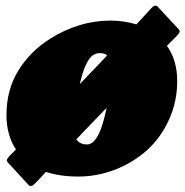

<svg xmlns="http://www.w3.org/2000/svg" viewBox="-20 -589 643 666"><path d="M2.4 -189.5Q2.4 -278.3 44.2 -345.2Q85.9 -412.1 153.8 -454.6Q253.9 -517.6 363.8 -517.6Q408.7 -517.6 453.1 -504.4Q461.4 -513.2 478.8 -532.2Q496.1 -551.3 503.4 -559.1Q517.6 -574.7 526.4 -566.4L600.1 -487.3Q604.5 -481.9 602.8 -477.5Q601.1 -473.1 593.3 -464.4L559.1 -430.2Q594.7 -379.9 594.7 -308.1Q594.7 -236.8 566.4 -174.3Q538.1 -111.8 490.7 -68.8Q443.4 -25.9 380.9 -1.2Q318.4 23.4 251 23.4Q189 23.4 139.2 7.3Q113.8 35.2 103 45.9Q88.9 61.5 80.1 53.7L6.8 -25.9Q2.4 -31.2 4.2 -35.6Q5.9 -40 13.7 -48.8L35.2 -70.3Q2.4 -121.6 2.4 -189.5ZM261.2 -315.4Q256.8 -298.8 256.8 -297.4L323.2 -366.7Q329.1 -373 339.8 -384.3Q350.6 -395.5 351.6 -396.5Q343.3 -404.8 325.7 -404.8Q302.7 -404.8 287.4 -381.3Q272 -357.9 261.2 -315.4ZM281.7 -87.9Q324.7 -87.9 349.6 -214.8L272.5 -134.8Q266.6 -128.4 256.6 -117.9Q246.6 -107.4 245.1 -106Q246.6 -103 249 -100.6Q260.3 -87.9 281.7 -87.9Z"/></svg>

Font: Cooper* Black
Style: Italic
Weight: 900
Italic angle: -7°
Designer: Owen Earl
Foundry: indestructible type*
Version: Version 0.001